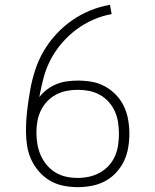

<svg xmlns="http://www.w3.org/2000/svg" viewBox="-20 -763 640 791"><path d="M300 8Q270 8 240.5 2Q211 -4 185.5 -19Q160 -34 140 -57Q120 -80 108 -107Q96 -134 91.5 -163.5Q87 -193 87 -223Q87 -266 92 -308.5Q97 -351 104.5 -393Q112 -435 125.5 -476Q139 -517 160.5 -553.5Q182 -590 211.5 -622Q241 -654 276 -678.5Q311 -703 351 -719.5Q391 -736 433 -743L440 -705Q401 -698 363.5 -681.5Q326 -665 293.5 -640.5Q261 -616 234.5 -585Q208 -554 189 -518Q170 -482 159.5 -442.5Q149 -403 142 -363Q156 -381 174 -394.5Q192 -408 213 -416.5Q234 -425 256.5 -428Q279 -431 301 -431Q330 -431 358.5 -426Q387 -421 412.5 -407Q438 -393 458.5 -371.5Q479 -350 491 -324Q503 -298 508 -269.5Q513 -241 513 -212Q513 -183 508 -154Q503 -125 490.5 -99Q478 -73 458 -51.5Q438 -30 412.5 -16.5Q387 -3 358 2.5Q329 8 300 8ZM300 -30Q324 -30 347 -35Q370 -40 391 -51.5Q412 -63 428 -80.5Q444 -98 453.5 -119.5Q463 -141 466.5 -164.5Q470 -188 470 -212Q470 -235 466.5 -258.5Q463 -282 453.5 -303.5Q444 -325 428 -343Q412 -361 391 -372.5Q370 -384 347 -388.5Q324 -393 300 -393Q277 -393 254 -388.5Q231 -384 210.5 -373Q190 -362 174 -345Q158 -328 148 -307Q138 -286 134 -263Q130 -240 130 -217Q130 -193 134 -169.5Q138 -146 147.5 -124Q157 -102 172.5 -83.5Q188 -65 208.5 -52.5Q229 -40 252.5 -35Q276 -30 300 -30Z"/></svg>

Font: Iosevka Curly XLtEx
Style: Regular
Weight: 200
Width: 7
Monospace: yes
Designer: Belleve Invis
Foundry: Belleve Invis
Version: Version 11.1.0; ttfautohint (v1.8.3)